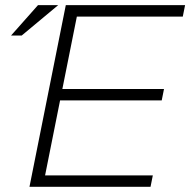

<svg xmlns="http://www.w3.org/2000/svg" viewBox="-20 -718 734 738"><path d="M126 -698.2H203.6L63.5 -581.5H22.5ZM691.4 -698.2 682.6 -654.3H275.4L219.7 -376H610.4L601.6 -332H210.9L153.3 -43.9H567.4L558.6 0H93.3L232.9 -698.2Z"/></svg>

Font: Sansation Light
Style: Light Italic
Weight: 300
Designer: Bernd Montag
Version: Version 1.301